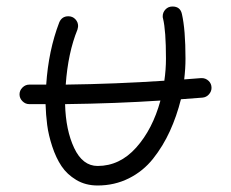

<svg xmlns="http://www.w3.org/2000/svg" viewBox="-20 -570 710 590"><path d="M630 -300Q630 -289 622 -280Q614 -271 602 -270Q572 -268 536 -265Q523 -213 502 -167Q481 -121 450.5 -82.5Q420 -44 376 -22Q332 0 280 0Q243 0 214.5 -17Q186 -34 169 -59.5Q152 -85 140.5 -120Q129 -155 125 -186Q121 -217 120 -250Q97 -250 70 -250Q58 -250 49 -259Q40 -268 40 -280Q40 -292 49 -301Q58 -310 70 -310Q97 -310 122 -310Q129 -415 162 -501Q170 -520 190 -520Q203 -520 211.5 -511Q220 -502 220 -490Q220 -487 218 -479Q189 -408 182 -310Q336 -312 485 -322Q490 -356 490 -390Q490 -476 481 -513Q480 -515 480 -520Q480 -532 488.5 -541Q497 -550 510 -550Q534 -550 539 -527Q550 -479 550 -390Q550 -359 546 -326Q573 -328 598 -330H600Q612 -330 621 -321.5Q630 -313 630 -300ZM473 -261Q337 -252 180 -250Q182 -170 208 -115Q234 -60 280 -60Q348 -60 398.5 -116.5Q449 -173 473 -261Z"/></svg>

Font: Pecita
Style: Book
Weight: 400
Width: 7
Version: Version 4.3